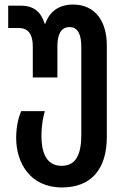

<svg xmlns="http://www.w3.org/2000/svg" viewBox="-20 -573 545 843"><path d="M252 250C382 250 449 168 449 28V-374C449 -477 400 -553 301 -553C237 -553 197 -521 179 -469H176C160 -521 128 -548 72 -548H16V-450H62C107 -450 124 -419 124 -369V-233H232V-370C232 -419 246 -454 285 -454C324 -454 337 -419 337 -366V18C337 105 314 155 250 155C180 155 162 90 162 25C162 -29 171 -65 177 -85H73C61 -57 51 -17 51 33C51 139 110 250 252 250Z"/></svg>

Font: Noto Sans Georgian ExtraCondensed SemiBold
Style: Regular
Weight: 600
Width: 2
Designer: Monotype Design Team, Akaki Razmadze
Foundry: Google LLC
Version: Version 2.005